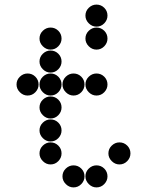

<svg xmlns="http://www.w3.org/2000/svg" viewBox="-20 -818 640 836"><path d="M152 -650Q152 -631 166.5 -616.5Q181 -602 200 -602Q220 -602 234 -616.5Q248 -631 248 -650Q248 -670 234 -684Q220 -698 200 -698Q181 -698 166.5 -684Q152 -670 152 -650ZM152 -550Q152 -531 166.5 -516.5Q181 -502 200 -502Q220 -502 234 -516.5Q248 -531 248 -550Q248 -570 234 -584Q220 -598 200 -598Q181 -598 166.5 -584Q152 -570 152 -550ZM52 -450Q52 -431 66.5 -416.5Q81 -402 100 -402Q120 -402 134 -416.5Q148 -431 148 -450Q148 -470 134 -484Q120 -498 100 -498Q81 -498 66.5 -484Q52 -470 52 -450ZM152 -450Q152 -431 166.5 -416.5Q181 -402 200 -402Q220 -402 234 -416.5Q248 -431 248 -450Q248 -470 234 -484Q220 -498 200 -498Q181 -498 166.5 -484Q152 -470 152 -450ZM252 -450Q252 -431 266.5 -416.5Q281 -402 300 -402Q320 -402 334 -416.5Q348 -431 348 -450Q348 -470 334 -484Q320 -498 300 -498Q281 -498 266.5 -484Q252 -470 252 -450ZM352 -450Q352 -431 366.5 -416.5Q381 -402 400 -402Q420 -402 434 -416.5Q448 -431 448 -450Q448 -470 434 -484Q420 -498 400 -498Q381 -498 366.5 -484Q352 -470 352 -450ZM152 -350Q152 -331 166.5 -316.5Q181 -302 200 -302Q220 -302 234 -316.5Q248 -331 248 -350Q248 -370 234 -384Q220 -398 200 -398Q181 -398 166.5 -384Q152 -370 152 -350ZM152 -250Q152 -231 166.5 -216.5Q181 -202 200 -202Q220 -202 234 -216.5Q248 -231 248 -250Q248 -270 234 -284Q220 -298 200 -298Q181 -298 166.5 -284Q152 -270 152 -250ZM152 -150Q152 -131 166.5 -116.5Q181 -102 200 -102Q220 -102 234 -116.5Q248 -131 248 -150Q248 -170 234 -184Q220 -198 200 -198Q181 -198 166.5 -184Q152 -170 152 -150ZM452 -150Q452 -131 466.5 -116.5Q481 -102 500 -102Q520 -102 534 -116.5Q548 -131 548 -150Q548 -170 534 -184Q520 -198 500 -198Q481 -198 466.5 -184Q452 -170 452 -150ZM252 -50Q252 -31 266.5 -16.5Q281 -2 300 -2Q320 -2 334 -16.5Q348 -31 348 -50Q348 -70 334 -84Q320 -98 300 -98Q281 -98 266.5 -84Q252 -70 252 -50ZM352 -50Q352 -31 366.5 -16.5Q381 -2 400 -2Q420 -2 434 -16.5Q448 -31 448 -50Q448 -70 434 -84Q420 -98 400 -98Q381 -98 366.5 -84Q352 -70 352 -50ZM352 -750Q352 -731 366.5 -716.5Q381 -702 400 -702Q420 -702 434 -716.5Q448 -731 448 -750Q448 -770 434 -784Q420 -798 400 -798Q381 -798 366.5 -784Q352 -770 352 -750ZM352 -650Q352 -631 366.5 -616.5Q381 -602 400 -602Q420 -602 434 -616.5Q448 -631 448 -650Q448 -670 434 -684Q420 -698 400 -698Q381 -698 366.5 -684Q352 -670 352 -650Z"/></svg>

Font: Matrix Sans Print
Style: Regular
Weight: 400
Designer: Brad Neil
Version: Version 1.100